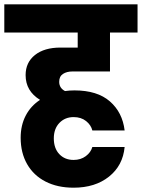

<svg xmlns="http://www.w3.org/2000/svg" viewBox="-37 -760 659 892"><path d="M300 -428Q273 -428 255.5 -416.5Q238 -405 238 -380Q238 -351 265 -337Q286 -340 309 -340Q415 -340 473.5 -289Q532 -238 542 -154H392Q386 -179 363 -197.5Q340 -216 305 -216Q265 -216 239 -189Q213 -162 213 -117Q213 -71 238.5 -44Q264 -17 305 -17Q338 -17 361.5 -34.5Q385 -52 392 -77H542Q534 9 469.5 60.5Q405 112 305 112Q230 112 174.5 83.5Q119 55 89 2.5Q59 -50 59 -120Q59 -178 82.5 -223Q106 -268 149 -296Q82 -337 82 -411Q82 -470 125.5 -504.5Q169 -539 244 -539H324V-609H-17V-740H602V-609H474V-428Z"/></svg>

Font: MSTAGE
Style: Bold
Weight: 700
Designer: Ninad Kale (Devanagari), Jonny Pinhorn (Latin)
Foundry: Indian Type Foundry
Version: 4.004